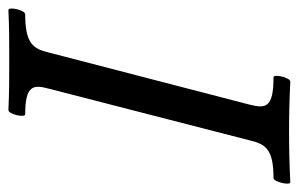

<svg xmlns="http://www.w3.org/2000/svg" viewBox="-150 -561 711 457"><g transform="rotate(-90 205.5 -332.5)"><path d="M0 3C41 1 80 0 121 0C160 0 200 1 240 3C249 3 259 -37 250 -37C178 -37 175 -55 185 -94L309 -572C318 -609 330 -628 400 -628C410 -628 419 -668 410 -668C371 -666 331 -666 291 -666C251 -666 212 -666 172 -668C162 -668 153 -628 162 -628C231 -628 233 -609 223 -572L100 -94C91 -55 78 -37 10 -37C1 -37 -8 3 0 3Z"/></g></svg>

Font: Junicode Two Beta SemiCondensed Medium
Style: Italic
Weight: 500
Width: 4
Italic angle: -10°
Version: Version 1.063